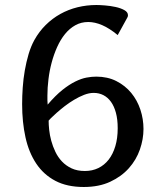

<svg xmlns="http://www.w3.org/2000/svg" viewBox="-20 -728 643 767"><path d="M174.3 -246.1Q174.3 -230 176.5 -209Q178.7 -188 184.8 -165.5Q190.9 -143.1 201.2 -121.6Q211.4 -100.1 227.5 -83Q243.7 -65.9 266.1 -55.4Q288.6 -44.9 319.3 -44.9Q348.6 -44.9 372.8 -56.6Q397 -68.4 414.1 -90.3Q431.2 -112.3 440.7 -144Q450.2 -175.8 450.2 -215.8Q450.2 -251 443.1 -277.3Q436 -303.7 423.3 -321.3Q410.6 -338.9 393.1 -347.9Q375.5 -356.9 354.5 -356.9Q335.9 -356.9 315.9 -349.1Q295.9 -341.3 275.9 -329.3Q255.9 -317.4 238 -303.5Q220.2 -289.6 206.1 -277.1Q191.9 -264.6 183.3 -255.9Q174.8 -247.1 174.3 -246.1ZM117.2 -567.9Q136.2 -602.1 162.6 -628.2Q189 -654.3 220.9 -672.1Q252.9 -689.9 289.6 -699Q326.2 -708 365.2 -708Q378.4 -708 399.7 -706.3Q420.9 -704.6 441.4 -700.2Q461.9 -695.8 476.6 -687.7Q491.2 -679.7 491.2 -667Q491.2 -661.6 488.3 -657.2L450.2 -587.9Q417 -615.2 387.9 -627.7Q358.9 -640.1 332.5 -640.1Q304.2 -640.1 281 -627.2Q257.8 -614.3 239.7 -592Q221.7 -569.8 208.5 -540.5Q195.3 -511.2 186.5 -478.5Q177.7 -445.8 173.6 -411.6Q169.4 -377.4 169.4 -346.2Q169.4 -336.4 169.4 -327.4Q169.4 -318.4 170.4 -310.1Q201.7 -346.7 229.2 -368.7Q256.8 -390.6 280.8 -402.3Q304.7 -414.1 325.4 -418Q346.2 -421.9 364.3 -421.9Q409.7 -421.9 444.8 -404.1Q480 -386.2 504.2 -356.9Q528.3 -327.6 540.8 -290Q553.2 -252.4 553.2 -212.9Q553.2 -171.9 538.8 -130.6Q524.4 -89.4 494.9 -56.2Q465.3 -22.9 420.4 -2Q375.5 19 314.5 19Q248 19 201.2 -5.6Q154.3 -30.3 124.8 -74.5Q95.2 -118.7 81.8 -179.4Q68.4 -240.2 68.4 -312Q68.4 -343.8 70.8 -378.4Q73.2 -413.1 79.1 -446.8Q85 -480.5 94.2 -511.7Q103.5 -543 117.2 -567.9Z"/></svg>

Font: Artifika
Style: Medium
Weight: 500
Designer: Yulya Zhdanova | Cyreal.org
Foundry: Yulya Zhdanova | Cyreal
Version: Version 1.000